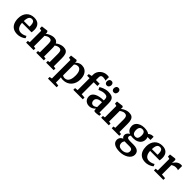

<svg xmlns="http://www.w3.org/2000/svg" viewBox="371 -2608 4651 4651"><g transform="rotate(45 2696.0 -282.5)"><path d="M290.4 11Q199.5 11 141.7 -26Q84 -63 56.8 -128.4Q29.5 -193.8 29.5 -278.6Q29.5 -346.7 48.9 -400.6Q68.4 -454.6 103.9 -492.4Q139.5 -530.2 189 -550.1Q238.5 -570 298.5 -570Q399.7 -570 453.1 -517.1Q506.6 -464.3 509 -368.4Q509 -335.9 507.1 -311.9Q505.2 -287.8 501.2 -269.5H175.9Q177.7 -224.8 188.5 -189.3Q199.3 -153.7 218.6 -128.7Q237.9 -103.7 265.8 -90.6Q293.6 -77.5 330.2 -77.5Q371 -77.5 412.3 -91.7Q453.6 -105.9 476.2 -121.6L500.9 -67.6Q484.8 -50.3 452.3 -32.1Q419.7 -13.9 377.6 -1.5Q335.4 11 290.4 11ZM175.5 -330.6H369Q369.7 -337.6 370.1 -345.3Q370.5 -352.9 370.7 -360Q371 -367.1 371 -372.8Q370.8 -432.5 351.1 -469.1Q331.4 -505.6 282.1 -505.6Q260.1 -505.6 241.4 -497.6Q222.7 -489.6 208.4 -470.3Q194.1 -451 185.6 -417Q177.2 -383 175.5 -330.6Z M584.9 0V-59.6L640.6 -68.7V-461.1L576.6 -479.2V-548.5L743.1 -568.4L753.1 -564L770.1 -528.4L769.5 -485.6Q791.9 -507.5 827.9 -526.1Q863.9 -544.6 902.5 -556.1Q941.1 -567.6 970.8 -567.6Q1007.1 -567.6 1033.6 -559.5Q1060 -551.4 1078.4 -534.9Q1096.7 -518.4 1108.2 -492.9Q1129.1 -512.3 1160.5 -529.3Q1191.8 -546.4 1228.6 -557Q1265.4 -567.6 1301.4 -567.6Q1361.6 -567.6 1397.4 -544.6Q1433.3 -521.5 1449.1 -472.4Q1465 -423.2 1465 -345.1V-68.7L1529.4 -59.6V0H1271V-59.6L1322.4 -68.7V-341Q1322.4 -391.3 1315.1 -422.5Q1307.8 -453.7 1288.5 -468.1Q1269.3 -482.4 1233.5 -482.4Q1213.1 -482.4 1192.7 -475.8Q1172.3 -469.1 1154.3 -459.2Q1136.4 -449.2 1123.4 -439.2Q1126.2 -425.8 1127.9 -410.7Q1129.6 -395.5 1130.2 -379Q1130.9 -362.4 1130.9 -344.2V-68.7L1192.4 -59.6V0H931.9V-59.6L987.3 -68.7V-344.1Q987.3 -393.8 980.9 -424.1Q974.6 -454.4 956.5 -468.3Q938.4 -482.1 903.3 -482.1Q869.6 -482.1 837.4 -466.2Q805.1 -450.2 783.8 -433.1V-68.7L842.5 -59.6V0Z M2146.9 -296.6Q2146.9 -234.9 2127.8 -179.5Q2108.8 -124 2071.2 -81Q2033.7 -37.9 1979 -13.5Q1924.2 11 1852.6 11Q1832.9 11 1811.2 7.5Q1789.6 3.9 1776.7 -0.7L1779.4 81.4V172.8L1872.3 185V242H1576.1V185L1640.8 172.8V-461.5L1575.8 -479.2V-548.1L1740.7 -568.4H1742.7L1767.2 -548.8V-492.9Q1781.8 -510.9 1805.5 -528.7Q1829.2 -546.4 1860.7 -558.2Q1892.1 -570 1929.4 -570Q1987.8 -570 2037.3 -542.2Q2086.8 -514.4 2116.9 -454.2Q2146.9 -394 2146.9 -296.6ZM1877.6 -486.6Q1855.5 -486.6 1836.3 -480.2Q1817 -473.9 1802.3 -464.2Q1787.6 -454.5 1779.4 -444.5V-74.3Q1786.5 -65.2 1807.4 -57.5Q1828.3 -49.8 1855.9 -49.8Q1894.9 -49.8 1927.2 -72.5Q1959.4 -95.2 1978.5 -145.7Q1997.7 -196.3 1997.7 -280.4Q1997.7 -335.2 1988.7 -374.3Q1979.7 -413.4 1963.2 -438.3Q1946.7 -463.2 1924.9 -474.9Q1903.1 -486.6 1877.6 -486.6Z M2281 -68.7V-478.4H2196.7V-533.9L2281 -554V-599.2Q2281 -648.8 2301.1 -691.6Q2321.1 -734.4 2356.2 -766.6Q2391.2 -798.9 2436.2 -816.8Q2481.2 -834.7 2530.8 -834.7Q2557.6 -834.7 2572.8 -831.5Q2587.9 -828.2 2594.7 -826L2594.4 -704.9Q2581.7 -715.1 2556.2 -721.2Q2530.7 -727.2 2500.7 -727.2Q2472.3 -727.2 2454.9 -718.8Q2437.6 -710.4 2429.5 -691.2Q2421.4 -671.9 2421.4 -640V-555.4H2548.6V-478.4H2421.4V-68.1L2526.3 -59.6V0H2201.7V-59.6Z M2578.5 -156.1Q2578.5 -203.6 2604 -238.2Q2629.5 -272.8 2674.5 -295.1Q2719.5 -317.4 2778.8 -328.7Q2838.1 -340 2905.9 -340.6V-363.6Q2905.9 -402.2 2897.8 -426.3Q2889.6 -450.4 2867 -461.7Q2844.5 -473.1 2801.5 -473.1Q2763.2 -473.1 2731 -465Q2698.8 -456.9 2674.1 -446.4Q2649.4 -435.9 2633.4 -428L2601.9 -492.6Q2610.8 -499.9 2632.5 -512.4Q2654.2 -524.9 2685.7 -537.8Q2717.3 -550.7 2756.1 -559.4Q2794.9 -568.2 2837.7 -568.2Q2914 -568.2 2957.9 -547.9Q3001.7 -527.6 3020.4 -483.1Q3039.1 -438.7 3039.1 -366.1V-59.6H3093.5V-3.8Q3082.1 -1.2 3060.7 2.3Q3039.3 5.8 3015.1 8.5Q2990.9 11.2 2971.2 11.2Q2937.4 11.2 2925.7 1.1Q2914 -9.1 2914 -40.6V-67.5Q2901.5 -52.8 2877.9 -34.3Q2854.2 -15.8 2821.2 -2.4Q2788.2 11 2746.9 11Q2701.7 11 2663.4 -8Q2625 -27.1 2601.8 -64.3Q2578.5 -101.6 2578.5 -156.1ZM2811.3 -71.5Q2833 -71.5 2859.7 -84.6Q2886.4 -97.6 2905.9 -114.8V-279.1Q2843.2 -279 2803.7 -264Q2764.2 -249.1 2745.9 -224.6Q2727.6 -200.2 2727.6 -170.5Q2727.6 -137.7 2738.2 -115.8Q2748.8 -93.8 2767.7 -82.7Q2786.6 -71.5 2811.3 -71.5ZM2698.6 -646.6Q2665.4 -646.6 2648.2 -669.3Q2631.1 -691.9 2631.1 -721.1Q2631.1 -756.5 2650.2 -782.4Q2669.4 -808.3 2707.1 -808.3H2708.1Q2741.4 -808.3 2758.5 -785.7Q2775.6 -763 2775.6 -733.8Q2775.6 -698.5 2756.7 -672.5Q2737.8 -646.6 2699.6 -646.6ZM2936.2 -646.6Q2903 -646.6 2885.8 -669.3Q2868.6 -691.9 2868.6 -721.1Q2868.6 -756.5 2887.8 -782.4Q2906.9 -808.3 2944.6 -808.3H2945.6Q2978.9 -808.3 2996 -785.7Q3013.2 -763 3013.2 -733.8Q3013.2 -698.5 2994.3 -672.5Q2975.3 -646.6 2937.2 -646.6Z M3215.1 -68.7V-461.1L3151.1 -479.2V-548.5L3317.6 -568.4H3320.6L3345 -548.8V-510.3L3344 -486.3Q3365.3 -506.1 3397.6 -524.6Q3430 -543.2 3468.7 -555.4Q3507.4 -567.6 3548.1 -567.6Q3608.8 -567.6 3645.4 -545.5Q3682.1 -523.3 3698.7 -474.7Q3715.4 -426.2 3715.4 -347.1V-68.1L3776.6 -60V0H3518.1V-59.6L3571.7 -68.1V-344.1Q3571.7 -393.8 3563.4 -424.1Q3555 -454.4 3534.9 -468.3Q3514.8 -482.1 3479.7 -482.1Q3456.3 -482.1 3433.7 -474.3Q3411.1 -466.5 3391.7 -454.9Q3372.3 -443.4 3358.3 -432.5V-68.7L3418.3 -59.6V0H3156.8V-59.6Z M4055.5 270Q3993 270 3945.6 259.2Q3898.2 248.4 3866.1 227.8Q3834 207.3 3817.7 177.4Q3801.4 147.6 3801.4 109.1Q3801.4 77 3814.1 51.7Q3826.8 26.5 3848.3 8.7Q3869.8 -9.1 3895.5 -18.6Q3871.5 -32.4 3860.2 -53.9Q3848.8 -75.5 3848.8 -103.4Q3848.8 -126 3859.2 -147.5Q3869.5 -169.1 3887.7 -186.8Q3905.9 -204.5 3929.4 -215.5Q3872.7 -237.8 3846.9 -281.2Q3821.1 -324.6 3821.1 -381.5Q3821.1 -441.1 3855.3 -483.3Q3889.5 -525.5 3945.4 -547.8Q4001.4 -570 4066.5 -570Q4125.2 -570 4168.4 -558.7Q4211.6 -547.5 4240.1 -525.4Q4247.8 -534.4 4264.2 -545.2Q4280.6 -556.1 4302.6 -563.8Q4324.6 -571.4 4348.7 -571.4H4382.6V-462.7H4280.4Q4285.4 -453.5 4288.6 -442.6Q4291.9 -431.8 4293.7 -419.9Q4295.6 -408 4295.6 -394.7Q4296 -334.5 4266.8 -289.5Q4237.6 -244.5 4183.3 -219.6Q4129 -194.7 4053.3 -194.7Q4031.5 -194.7 4011.7 -196.5Q3991.9 -198.4 3974.4 -202.2Q3962.9 -191.5 3956.3 -179.1Q3949.7 -166.8 3949.7 -151.8Q3949.7 -118.9 3974.9 -105.5Q4000 -92.1 4060.4 -92.1H4167.5Q4235.5 -92.1 4280.7 -75.4Q4325.8 -58.8 4348.3 -25.9Q4370.9 7 4370.9 55.8Q4370.9 104.4 4345 143.8Q4319 183.2 4274.3 211.4Q4229.6 239.7 4173.1 254.8Q4116.6 270 4055.5 270ZM4070.2 201.3Q4109.1 201.3 4145.3 188.3Q4181.5 175.3 4205.1 149.7Q4228.7 124 4228.7 85.7Q4228.7 58 4219.7 40.3Q4210.7 22.6 4188.4 14Q4166.1 5.4 4125.8 5.4H4012Q3999.6 5.4 3987.8 4.5Q3976 3.7 3965.4 2Q3953 17.1 3943.5 38.5Q3934.1 59.8 3934.1 88.1Q3934.1 122.6 3948.1 148Q3962 173.4 3991.9 187.3Q4021.8 201.3 4070.2 201.3ZM4063.3 -257Q4113.6 -257 4134.8 -291.2Q4156 -325.4 4156 -384.4Q4156 -428.3 4145.6 -456Q4135.2 -483.6 4114.2 -496.7Q4093.2 -509.8 4061.6 -509.8Q4030.9 -509.8 4009 -496.6Q3987.2 -483.4 3975.4 -456.5Q3963.6 -429.6 3963.6 -387.8Q3963.6 -348 3973.8 -318.4Q3984 -288.9 4005.9 -273Q4027.9 -257 4063.3 -257Z M4677.9 11Q4587 11 4529.2 -26Q4471.5 -63 4444.2 -128.4Q4417 -193.8 4417 -278.6Q4417 -346.7 4436.4 -400.6Q4455.9 -454.6 4491.4 -492.4Q4527 -530.2 4576.5 -550.1Q4626 -570 4686 -570Q4787.2 -570 4840.6 -517.1Q4894.1 -464.3 4896.5 -368.4Q4896.5 -335.9 4894.6 -311.9Q4892.7 -287.8 4888.7 -269.5H4563.4Q4565.2 -224.8 4576 -189.3Q4586.8 -153.7 4606.1 -128.7Q4625.4 -103.7 4653.3 -90.6Q4681.1 -77.5 4717.7 -77.5Q4758.5 -77.5 4799.8 -91.7Q4841.1 -105.9 4863.7 -121.6L4888.4 -67.6Q4872.3 -50.3 4839.8 -32.1Q4807.2 -13.9 4765.1 -1.5Q4722.9 11 4677.9 11ZM4563 -330.6H4756.5Q4757.2 -337.6 4757.6 -345.3Q4758 -352.9 4758.2 -360Q4758.5 -367.1 4758.5 -372.8Q4758.3 -432.5 4738.6 -469.1Q4718.9 -505.6 4669.6 -505.6Q4647.6 -505.6 4628.9 -497.6Q4610.2 -489.6 4595.9 -470.3Q4581.6 -451 4573.1 -417Q4564.7 -383 4563 -330.6Z M4963.7 0V-59L5029.9 -67.2V-461.1L4965.6 -479.2V-548.5L5120.8 -568.4H5123.6L5149.4 -548.8V-527L5146.3 -439.5H5149.4Q5153.9 -452.1 5168.4 -472.7Q5182.9 -493.2 5206.4 -514.3Q5230 -535.3 5261.7 -549.6Q5293.3 -563.9 5331.7 -563.9Q5345.8 -563.9 5355.4 -561.9Q5364.9 -559.9 5370.6 -557.7V-414.4Q5361.1 -421.6 5343.6 -425.9Q5326 -430.2 5296.8 -430.2Q5264.8 -430.2 5240.4 -423.4Q5216.1 -416.6 5198.9 -407.4Q5181.8 -398.3 5170.6 -390.4V-67.8L5287 -58.7V0Z"/></g></svg>

Font: Merriweather 7pt Light
Style: Regular
Weight: 300
Designer: Eben Sorkin
Foundry: Eben Sorkin
Version: Version 2.200;gftools[0.9.31]